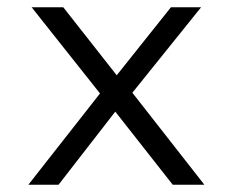

<svg xmlns="http://www.w3.org/2000/svg" viewBox="-20 -508 640 528"><path d="M58 0 255 -251 67 -488H154L301 -301L450 -488H533L344 -253L542 0H455L297 -201L141 0Z"/></svg>

Font: Red Hat Mono
Style: Regular
Weight: 400
Designer: Pentagram, MCKL
Foundry: Pentagram, MCKL
Version: Version 1.023